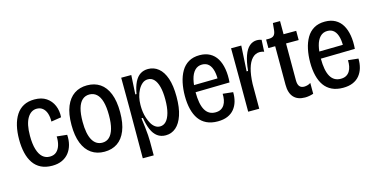

<svg xmlns="http://www.w3.org/2000/svg" viewBox="-76 -1008 2983 1526"><g transform="rotate(-15 1415.5 -244.5)"><path d="M234 12Q181 12 142.5 -7Q104 -26 79.5 -62Q55 -98 43.5 -147.5Q32 -197 32 -257Q32 -319 44 -369.5Q56 -420 80 -457Q104 -494 141.5 -514Q179 -534 231 -534Q290 -534 328.5 -508Q367 -482 385.5 -438.5Q404 -395 400 -342L317 -329Q318 -367 308.5 -396Q299 -425 279 -441.5Q259 -458 230 -458Q206 -458 186.5 -445.5Q167 -433 152.5 -408.5Q138 -384 130.5 -348Q123 -312 123 -263Q123 -196 136.5 -151.5Q150 -107 174.5 -85Q199 -63 234 -63Q268 -63 289 -82Q310 -101 319.5 -133.5Q329 -166 327 -204L411 -195Q414 -151 404 -113.5Q394 -76 372 -48Q350 -20 315.5 -4Q281 12 234 12Z M664 12Q602 12 557 -19Q512 -50 488 -111Q464 -172 464 -261Q464 -353 489 -413.5Q514 -474 558.5 -504Q603 -534 664 -534Q726 -534 770.5 -504Q815 -474 839.5 -413Q864 -352 864 -260Q864 -169 839.5 -108.5Q815 -48 770.5 -18Q726 12 664 12ZM666 -62Q700 -62 723.5 -84Q747 -106 759.5 -149.5Q772 -193 772 -260Q772 -327 759.5 -371Q747 -415 722.5 -437Q698 -459 663 -459Q629 -459 605 -437.5Q581 -416 568.5 -372.5Q556 -329 556 -262Q556 -163 584.5 -112.5Q613 -62 666 -62Z M943 141 944 -272 943 -522H1026L1017 -365H1027Q1037 -423 1055.5 -460.5Q1074 -498 1101.5 -516Q1129 -534 1166 -534Q1214 -534 1251 -504Q1288 -474 1308.5 -414Q1329 -354 1329 -263Q1329 -172 1308.5 -111Q1288 -50 1252 -19Q1216 12 1168 12Q1128 12 1099.5 -9Q1071 -30 1053.5 -71Q1036 -112 1027 -169H1015Q1021 -126 1025 -90.5Q1029 -55 1031 -26.5Q1033 2 1033 24V141ZM1142 -68Q1171 -68 1192 -90Q1213 -112 1225 -156Q1237 -200 1237 -265Q1237 -327 1226 -369Q1215 -411 1194.5 -433Q1174 -455 1144 -455Q1118 -455 1098 -438.5Q1078 -422 1063.5 -395Q1049 -368 1042 -336.5Q1035 -305 1035 -276V-260Q1035 -240 1038.5 -214.5Q1042 -189 1050.5 -163.5Q1059 -138 1071.5 -116Q1084 -94 1102 -81Q1120 -68 1142 -68Z M1596 12Q1543 12 1504.5 -6.5Q1466 -25 1442 -59Q1418 -93 1406 -141.5Q1394 -190 1394 -250Q1394 -308 1405 -359.5Q1416 -411 1439 -450.5Q1462 -490 1499.5 -512Q1537 -534 1590 -534Q1639 -534 1674.5 -514.5Q1710 -495 1731.5 -459Q1753 -423 1761.5 -373Q1770 -323 1765 -263L1453 -257V-315L1701 -319L1680 -281Q1684 -337 1675 -376.5Q1666 -416 1645 -436.5Q1624 -457 1590 -457Q1554 -457 1530 -432Q1506 -407 1495 -362.5Q1484 -318 1484 -259Q1484 -159 1512 -110.5Q1540 -62 1596 -62Q1623 -62 1641 -72Q1659 -82 1670 -99.5Q1681 -117 1685.5 -140.5Q1690 -164 1689 -190L1773 -181Q1774 -140 1764 -105Q1754 -70 1732.5 -43.5Q1711 -17 1677 -2.5Q1643 12 1596 12Z M1848 0V-268L1847 -522H1931L1919 -313H1931Q1938 -388 1955.5 -436.5Q1973 -485 2000 -508Q2027 -531 2062 -531Q2071 -531 2080 -529.5Q2089 -528 2099 -524L2094 -427Q2085 -431 2075.5 -432.5Q2066 -434 2058 -434Q2023 -434 1997 -407Q1971 -380 1956.5 -329Q1942 -278 1939 -204V0Z M2315 8Q2254 8 2222 -27Q2190 -62 2190 -130V-447H2134V-517H2159Q2187 -518 2199 -531Q2211 -544 2214 -570L2220 -630H2279V-522H2383V-446H2279V-143Q2279 -109 2292 -93Q2305 -77 2330 -77Q2342 -77 2356 -80.5Q2370 -84 2384 -93V-4Q2366 2 2348.5 5Q2331 8 2315 8Z M2627 12Q2574 12 2535.5 -6.5Q2497 -25 2473 -59Q2449 -93 2437 -141.5Q2425 -190 2425 -250Q2425 -308 2436 -359.5Q2447 -411 2470 -450.5Q2493 -490 2530.5 -512Q2568 -534 2621 -534Q2670 -534 2705.5 -514.5Q2741 -495 2762.5 -459Q2784 -423 2792.5 -373Q2801 -323 2796 -263L2484 -257V-315L2732 -319L2711 -281Q2715 -337 2706 -376.5Q2697 -416 2676 -436.5Q2655 -457 2621 -457Q2585 -457 2561 -432Q2537 -407 2526 -362.5Q2515 -318 2515 -259Q2515 -159 2543 -110.5Q2571 -62 2627 -62Q2654 -62 2672 -72Q2690 -82 2701 -99.5Q2712 -117 2716.5 -140.5Q2721 -164 2720 -190L2804 -181Q2805 -140 2795 -105Q2785 -70 2763.5 -43.5Q2742 -17 2708 -2.5Q2674 12 2627 12Z"/></g></svg>

Font: Bricolage Grotesque 72pt SemiCondensed
Style: Regular
Weight: 400
Width: 4
Designer: Mathieu Triay
Foundry: Atelier Triay
Version: Version 1.001;gftools[0.9.33.dev8+g029e19f]